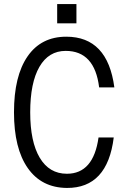

<svg xmlns="http://www.w3.org/2000/svg" viewBox="-20 -910 640 947"><path d="M310 -53Q441 -53 466 -232H541Q510 18 310 17Q185 16 117 -81Q49 -178 49 -356Q49 -535 116 -632Q183 -729 307 -729Q511 -729 544 -479H469Q447 -659 304 -659Q220 -659 174.5 -580.5Q129 -502 129 -356Q129 -211 176 -132Q223 -53 310 -53ZM262 -795V-890H357V-795Z"/></svg>

Font: Orbit
Style: Regular
Weight: 400
Designer: Sooun Cho
Foundry: JAMO
Version: Version 1.000; ttfautohint (v1.8.4.7-5d5b);gftools[0.9.29]